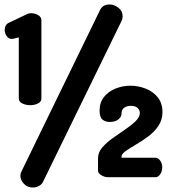

<svg xmlns="http://www.w3.org/2000/svg" viewBox="-20 -792 765 858"><path d="M115 -322Q96 -322 80 -329.5Q64 -337 64 -352V-625L48 -621Q39 -618 32 -618Q19 -618 10 -630.5Q1 -643 1 -657Q1 -668 5 -676.5Q9 -685 19 -690L103 -730Q111 -733 120 -733Q136 -733 150.5 -724.5Q165 -716 165 -702V-352Q165 -337 149.5 -329.5Q134 -322 115 -322ZM127 46Q102 46 86.5 29Q71 12 71 -7Q71 -16 76 -26L427 -747Q439 -772 469 -772Q490 -772 509 -757.5Q528 -743 528 -719Q528 -708 524 -700L172 21Q167 32 154 39Q141 46 127 46ZM462 0Q449 0 433.5 -8.5Q418 -17 418 -30V-85Q418 -111 437 -133Q456 -155 484 -175Q512 -195 539.5 -213.5Q567 -232 586 -250.5Q605 -269 605 -288Q605 -298 596 -308.5Q587 -319 564 -319Q548 -319 535.5 -311Q523 -303 523 -283Q523 -270 509 -258.5Q495 -247 470 -247Q451 -247 438 -257.5Q425 -268 425 -298Q425 -334 445 -359Q465 -384 497 -396.5Q529 -409 563 -409Q598 -409 631 -396Q664 -383 685 -357Q706 -331 706 -291Q706 -256 687.5 -229Q669 -202 642 -182Q615 -162 587.5 -146Q560 -130 541.5 -117Q523 -104 523 -91V-87H675Q687 -87 696 -74Q705 -61 705 -44Q705 -27 696 -13.5Q687 0 675 0Z"/></svg>

Font: Dosis ExtraBold
Style: Regular
Weight: 800
Designer: EdgarTolentino, PabloImpallari, IginoMarini
Foundry: EdgarTolentino, PabloImpallari, IginoMarini
Version: Version 3.001; ttfautohint (v1.8.2)